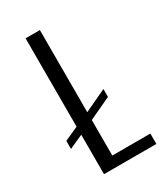

<svg xmlns="http://www.w3.org/2000/svg" viewBox="-154 -655 619 721"><g transform="rotate(-30 156.0 -294.5)"><path d="M79 0V-171L19 -144V-179L79 -206V-589H141V-233L237 -278V-244L141 -199V-45H306V0Z"/></g></svg>

Font: Alumni Sans Thin
Style: Regular
Weight: 400
Version: Version 1.018